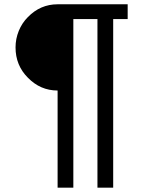

<svg xmlns="http://www.w3.org/2000/svg" viewBox="-20 -718 692 887"><path d="M246.1 -299.8V148.9H318.8V-629.9H430.2V148.9H502.9V-629.9H569.8V-698.2H246.1Q166.5 -698.2 108.9 -639.2Q81.5 -611.8 66.7 -575.2Q51.8 -538.6 51.8 -499Q51.8 -416 108.9 -358.9Q166.5 -299.8 246.1 -299.8Z"/></svg>

Font: Plexus Sans
Style: Regular
Weight: 400
Version: Version 2.001;PS 002.001;hotconv 1.0.70;makeotf.lib2.5.58329